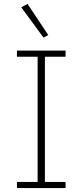

<svg xmlns="http://www.w3.org/2000/svg" viewBox="-20 -955 419 975"><path d="M66 0V-31H171V-667H66V-698H313V-667H208V-31H313V0ZM88 -918 120 -935 225 -777 201 -764Z"/></svg>

Font: IBM Plex Sans Thai ExtraLight
Style: Regular
Weight: 200
Designer: Mike Abbink, Paul van der Laan, Pieter van Rosmalen, Ben Mitchell, Mark Frömberg
Foundry: Bold Monday
Version: Version 1.1